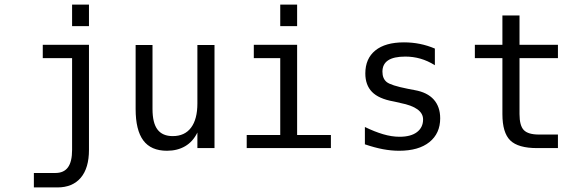

<svg xmlns="http://www.w3.org/2000/svg" viewBox="-20 -651 2540 844"><path d="M296.9 7.8V-395.5H168V-454.1H371.1V7.8Q371.1 87.9 335 130.4Q298.8 172.9 232.4 172.9H128.9V109.4H223.6Q260.7 109.4 278.8 84.5Q296.9 59.6 296.9 7.8ZM296.9 -630.9H371.1V-536.1H296.9Z M576.2 -171.9V-453.1H650.4V-171.9Q650.4 -110.4 672.4 -81.5Q694.3 -52.7 739.3 -52.7Q792 -52.7 819.8 -89.8Q847.7 -127 847.7 -196.3V-453.1H922.9V0H847.7V-68.4Q828.1 -28.3 793.9 -8.3Q759.8 11.7 713.9 11.7Q643.6 11.7 609.9 -33.7Q576.2 -79.1 576.2 -171.9Z M1095.7 -454.1H1286.1V-57.6H1434.6V0H1064.5V-57.6H1211.9V-395.5H1095.7ZM1211.9 -630.9H1286.1V-536.1H1211.9Z M1891.6 -437.5V-364.3Q1860.4 -383.8 1828.1 -393.1Q1795.9 -402.3 1761.7 -402.3Q1710.9 -402.3 1686 -385.7Q1661.1 -369.1 1661.1 -335.9Q1661.1 -305.7 1679.7 -290.5Q1698.2 -275.4 1772.5 -260.7L1802.7 -254.9Q1858.4 -245.1 1886.7 -213.4Q1915 -181.6 1915 -130.9Q1915 -64.5 1867.7 -26.4Q1820.3 11.7 1734.4 11.7Q1700.2 11.7 1663.6 4.9Q1627 -2 1584 -16.6V-92.8Q1626 -72.3 1664.1 -61Q1702.1 -49.8 1736.3 -49.8Q1786.1 -49.8 1813 -70.3Q1839.8 -90.8 1839.8 -126Q1839.8 -178.7 1740.2 -198.2L1737.3 -199.2L1710 -205.1Q1644.5 -216.8 1615.2 -247.1Q1585.9 -277.3 1585.9 -328.1Q1585.9 -393.6 1629.9 -429.2Q1673.8 -464.8 1755.9 -464.8Q1792 -464.8 1825.7 -458Q1859.4 -451.2 1891.6 -437.5Z M2263.7 -583V-454.1H2432.6V-395.5H2263.7V-149.4Q2263.7 -98.6 2282.7 -79.1Q2301.8 -59.6 2348.6 -59.6H2432.6V0H2340.8Q2257.8 0 2223.1 -33.7Q2188.5 -67.4 2188.5 -149.4V-395.5H2067.4V-454.1H2188.5V-583Z"/></svg>

Font: BabelStone Xiangqi
Style: Regular
Weight: 400
Designer: Andrew West
Foundry: BabelStone
Version: Version 11.000 June 09, 2018